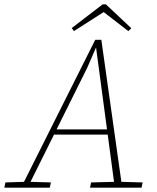

<svg xmlns="http://www.w3.org/2000/svg" viewBox="-38 -863 721 883"><path d="M-18 0 -13 -24 80 -27H93L196 -24L191 0ZM59 0 400 -680H428L524 0H490L403 -650H406L363 -551L89 0ZM198 -244 204 -268H472L475 -244ZM376 0 381 -24 496 -27H511L618 -24L613 0ZM449 -843 566 -733 552 -720 433 -812H446L302 -720L292 -734L434 -843Z"/></svg>

Font: Source Serif 4 ExtraLight
Style: Italic
Weight: 250
Italic angle: -12°
Designer: Frank Grießhammer
Foundry: Adobe Systems Incorporated
Version: Version 4.004;hotconv 1.0.116;makeotfexe 2.5.65601